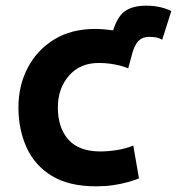

<svg xmlns="http://www.w3.org/2000/svg" viewBox="-20 -642 624 677"><path d="M319 15Q223 15 162.5 -22Q102 -59 73.5 -122.5Q45 -186 45 -263Q45 -340 77.5 -402.5Q110 -465 170.5 -502.5Q231 -540 316 -540Q330 -540 347.5 -538.5Q365 -537 379 -535Q395 -586 422.5 -604Q450 -622 495 -622Q523 -622 546 -616.5Q569 -611 584 -603L552 -502Q542 -508 531 -510Q520 -512 506 -512Q492 -512 480.5 -506.5Q469 -501 461 -488.5Q453 -476 447 -456L432 -401Q418 -407 402 -411Q386 -415 367.5 -417.5Q349 -420 328 -420Q262 -420 223 -375Q184 -330 184 -263Q184 -192 221 -150Q258 -108 334 -108Q361 -108 393 -113Q425 -118 450 -129L470 -13Q453 -6 429.5 0.5Q406 7 378.5 11Q351 15 319 15Z"/></svg>

Font: Ubuntu Sans Mono
Style: Bold
Weight: 700
Monospace: yes
Designer: Dalton Maag Ltd
Foundry: Dalton Maag Ltd
Version: Version 1.006